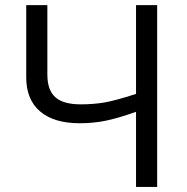

<svg xmlns="http://www.w3.org/2000/svg" viewBox="-20 -734 735 754"><path d="M597.2 0H514.2V-294.9Q441.4 -269 393.1 -259.5Q344.7 -250 293 -250Q191.9 -250 137.5 -296.4Q83 -342.8 83 -430.2V-713.9H166V-439.9Q166 -380.9 197 -352.5Q228 -324.2 297.9 -324.2Q345.2 -324.2 388.4 -331.3Q431.6 -338.4 514.2 -365.2V-713.9H597.2Z"/></svg>

Font: f06252833
Style: Regular
Weight: 400
Foundry: Ascender Corporation
Version: Version 1.10